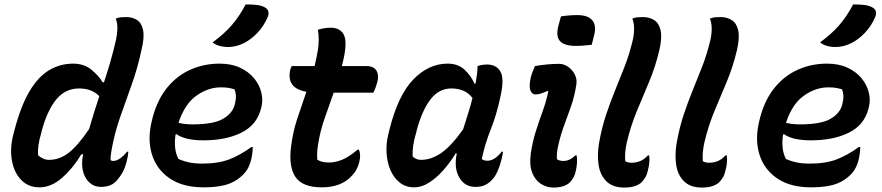

<svg xmlns="http://www.w3.org/2000/svg" viewBox="-20 -834 3980 866"><path d="M310 -547Q359 -547 392.5 -519.5Q426 -492 443 -463H449Q464 -508 477.5 -554.5Q491 -601 503 -653Q509 -681 509.5 -706Q510 -731 502 -750Q513 -755 525 -756Q537 -757 550 -757Q578 -757 598.5 -743.5Q619 -730 625.5 -697.5Q632 -665 618 -608Q600 -524 573 -449.5Q546 -375 521 -303Q496 -231 483 -156Q478 -130 479 -112Q483 -108 490 -108Q506 -108 522.5 -120Q539 -132 553 -150H559Q558 -140 556.5 -130Q555 -120 551 -104Q544 -77 534 -58.5Q524 -40 511 -25Q496 -6 477.5 1.5Q459 9 435 9Q405 9 383.5 -10.5Q362 -30 354 -63.5Q346 -97 355 -138H347Q309 -75 260 -32Q211 11 158 11Q108 11 76 -22Q44 -55 34 -108.5Q24 -162 39 -223L45 -246Q74 -357 113.5 -423Q153 -489 202.5 -518Q252 -547 310 -547ZM152 -133Q163 -124 175 -118.5Q187 -113 201 -113Q249 -113 290.5 -145.5Q332 -178 382 -252Q393 -291 404.5 -327.5Q416 -364 428 -400Q395 -435 337 -435Q276 -435 235.5 -387.5Q195 -340 169 -247L165 -230Q157 -204 153.5 -179Q150 -154 152 -133Z M970 -547Q1023 -547 1062 -529Q1101 -511 1125.5 -481.5Q1150 -452 1158.5 -417.5Q1167 -383 1159 -351L1157 -343Q1138 -270 1068.5 -235.5Q999 -201 897 -201Q855 -201 824 -208.5Q793 -216 778 -228H772Q767 -197 770 -168Q773 -139 785 -117Q810 -106 835.5 -101Q861 -96 890 -96Q964 -96 1013.5 -115Q1063 -134 1114 -171H1120Q1120 -155 1118 -142Q1116 -129 1114 -118Q1106 -86 1093.5 -67Q1081 -48 1063 -34Q1035 -10 995.5 0.5Q956 11 898 11Q804 11 744.5 -30Q685 -71 664.5 -140Q644 -209 666 -294L669 -306Q691 -387 735.5 -440.5Q780 -494 840.5 -520.5Q901 -547 970 -547ZM976 -440Q919 -440 866 -402.5Q813 -365 785 -280Q813 -273 848 -273Q943 -273 986 -298Q1029 -323 1039 -363Q1045 -387 1044 -403Q1043 -419 1038 -431Q1025 -435 1011.5 -437.5Q998 -440 976 -440ZM1088 -814Q1120 -814 1139.5 -811.5Q1159 -809 1174 -801Q1188 -794 1190.5 -781Q1193 -768 1186 -754Q1170 -717 1142.5 -687.5Q1115 -658 1083 -641Q1063 -631 1045.5 -626.5Q1028 -622 1008 -622Q987 -622 968.5 -627.5Q950 -633 939 -643Q990 -680 1024.5 -719.5Q1059 -759 1088 -814Z M1599 -159Q1609 -135 1600 -101Q1595 -82 1586.5 -67Q1578 -52 1561 -35Q1539 -13 1506.5 -1Q1474 11 1432 11Q1344 11 1312.5 -36Q1281 -83 1293 -174Q1301 -239 1321 -299.5Q1341 -360 1362 -420Q1271 -436 1289 -519Q1292 -529 1296 -536H1399Q1403 -554 1407 -572.5Q1411 -591 1414 -609Q1421 -656 1414 -700Q1431 -705 1444.5 -707Q1458 -709 1472 -709Q1507 -709 1525 -686.5Q1543 -664 1537 -612Q1535 -593 1531 -574Q1527 -555 1522 -536H1632Q1666 -536 1678 -515.5Q1690 -495 1682 -464Q1678 -451 1674 -439Q1670 -427 1664 -416H1485Q1464 -357 1444 -299.5Q1424 -242 1415 -185Q1411 -160 1410.5 -144Q1410 -128 1411 -114Q1430 -101 1464 -101Q1491 -101 1522 -113Q1553 -125 1593 -159Z M1999 -547Q2046 -547 2075 -520Q2104 -493 2120 -457H2125Q2129 -479 2131.5 -500Q2134 -521 2134 -536Q2154 -543 2177 -543Q2219 -543 2237.5 -510.5Q2256 -478 2236 -393Q2220 -317 2193.5 -250.5Q2167 -184 2153 -117Q2162 -109 2178 -109Q2211 -109 2243 -150H2249Q2248 -142 2246 -132.5Q2244 -123 2241 -111Q2234 -84 2224 -61.5Q2214 -39 2202 -26Q2186 -8 2168 0.5Q2150 9 2124 9Q2076 9 2051.5 -33.5Q2027 -76 2040 -140V-142H2035Q2009 -99 1978 -64.5Q1947 -30 1914 -9.5Q1881 11 1849 11Q1810 11 1783 -10.5Q1756 -32 1741 -67Q1726 -102 1723.5 -144Q1721 -186 1731 -226L1737 -251Q1776 -406 1845 -476.5Q1914 -547 1999 -547ZM1841 -128Q1849 -121 1858 -117Q1867 -113 1879 -113Q1926 -113 1971.5 -145Q2017 -177 2069 -251Q2079 -285 2090.5 -319.5Q2102 -354 2111 -392Q2079 -435 2016 -435Q1961 -435 1923.5 -388Q1886 -341 1861 -252L1857 -235Q1839 -177 1841 -128Z M2393 -536Q2421 -541 2449 -543.5Q2477 -546 2502 -546Q2524 -546 2543.5 -532Q2563 -518 2573.5 -496Q2584 -474 2579 -449Q2571 -399 2556 -355.5Q2541 -312 2525.5 -271Q2510 -230 2500 -187Q2493 -159 2492 -143.5Q2491 -128 2492 -116Q2497 -112 2505 -110Q2513 -108 2521 -108Q2550 -108 2575 -133H2581Q2586 -101 2577 -63Q2574 -47 2567.5 -35Q2561 -23 2551 -12Q2527 12 2475 12Q2446 12 2420 -4.5Q2394 -21 2380.5 -55Q2367 -89 2374 -141Q2382 -195 2396.5 -241Q2411 -287 2427 -330.5Q2443 -374 2453 -421L2449 -424Q2434 -417 2421 -412.5Q2408 -408 2395 -408Q2379 -408 2372 -427.5Q2365 -447 2375 -489Q2381 -511 2393 -536ZM2510 -760Q2528 -763 2547.5 -764.5Q2567 -766 2583 -766Q2632 -766 2651.5 -742.5Q2671 -719 2660 -676L2649 -632Q2632 -630 2613 -628.5Q2594 -627 2577 -627Q2525 -627 2505.5 -649Q2486 -671 2499 -719Z M2834 -653Q2840 -679 2840 -705Q2840 -731 2832 -750Q2843 -755 2855 -756Q2867 -757 2880 -757Q2909 -757 2930.5 -743.5Q2952 -730 2959.5 -697.5Q2967 -665 2954 -608Q2936 -532 2908 -465.5Q2880 -399 2852.5 -333Q2825 -267 2807 -191Q2797 -147 2800 -107Q2811 -100 2829 -100Q2849 -100 2867.5 -107.5Q2886 -115 2902 -133H2908Q2910 -120 2909 -104Q2908 -88 2902 -64Q2898 -46 2891 -34.5Q2884 -23 2874 -12Q2864 -2 2844.5 5Q2825 12 2796 12Q2744 12 2715.5 -16Q2687 -44 2680 -89.5Q2673 -135 2682 -189Q2694 -257 2713 -314.5Q2732 -372 2754 -425.5Q2776 -479 2797.5 -534.5Q2819 -590 2834 -653Z M3184 -653Q3190 -679 3190 -705Q3190 -731 3182 -750Q3193 -755 3205 -756Q3217 -757 3230 -757Q3259 -757 3280.5 -743.5Q3302 -730 3309.5 -697.5Q3317 -665 3304 -608Q3286 -532 3258 -465.5Q3230 -399 3202.5 -333Q3175 -267 3157 -191Q3147 -147 3150 -107Q3161 -100 3179 -100Q3199 -100 3217.5 -107.5Q3236 -115 3252 -133H3258Q3260 -120 3259 -104Q3258 -88 3252 -64Q3248 -46 3241 -34.5Q3234 -23 3224 -12Q3214 -2 3194.5 5Q3175 12 3146 12Q3094 12 3065.5 -16Q3037 -44 3030 -89.5Q3023 -135 3032 -189Q3044 -257 3063 -314.5Q3082 -372 3104 -425.5Q3126 -479 3147.5 -534.5Q3169 -590 3184 -653Z M3710 -547Q3763 -547 3802 -529Q3841 -511 3865.5 -481.5Q3890 -452 3898.5 -417.5Q3907 -383 3899 -351L3897 -343Q3878 -270 3808.5 -235.5Q3739 -201 3637 -201Q3595 -201 3564 -208.5Q3533 -216 3518 -228H3512Q3507 -197 3510 -168Q3513 -139 3525 -117Q3550 -106 3575.5 -101Q3601 -96 3630 -96Q3704 -96 3753.5 -115Q3803 -134 3854 -171H3860Q3860 -155 3858 -142Q3856 -129 3854 -118Q3846 -86 3833.5 -67Q3821 -48 3803 -34Q3775 -10 3735.5 0.5Q3696 11 3638 11Q3544 11 3484.5 -30Q3425 -71 3404.5 -140Q3384 -209 3406 -294L3409 -306Q3431 -387 3475.5 -440.5Q3520 -494 3580.5 -520.5Q3641 -547 3710 -547ZM3716 -440Q3659 -440 3606 -402.5Q3553 -365 3525 -280Q3553 -273 3588 -273Q3683 -273 3726 -298Q3769 -323 3779 -363Q3785 -387 3784 -403Q3783 -419 3778 -431Q3765 -435 3751.5 -437.5Q3738 -440 3716 -440ZM3828 -814Q3860 -814 3879.5 -811.5Q3899 -809 3914 -801Q3928 -794 3930.5 -781Q3933 -768 3926 -754Q3910 -717 3882.5 -687.5Q3855 -658 3823 -641Q3803 -631 3785.5 -626.5Q3768 -622 3748 -622Q3727 -622 3708.5 -627.5Q3690 -633 3679 -643Q3730 -680 3764.5 -719.5Q3799 -759 3828 -814Z"/></svg>

Font: Recursive Sn Csl St SmB
Style: Italic
Weight: 600
Italic angle: -15°
Version: Version 1.079;hotconv 1.0.112;makeotfexe 2.5.65598; ttfautoh